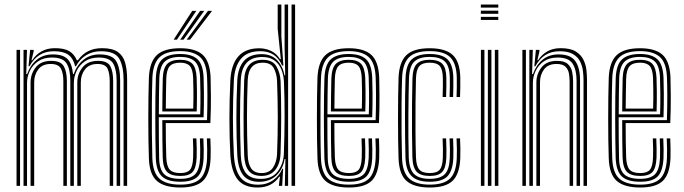

<svg xmlns="http://www.w3.org/2000/svg" viewBox="-20 -820 3018 847"><path d="M525.2 0V-466.8Q525.2 -526.8 506.4 -560.4Q487.5 -594 425.5 -594Q387.8 -594 359.5 -576.2Q331.2 -558.5 315.2 -527.8H311.5Q303 -563.2 281.1 -578.6Q259.2 -594 218 -594Q180.5 -594 153.9 -576.9Q127.2 -559.8 110.2 -527.8H105.8L113 -600H128.5V-593.2L118.8 -554H122Q138.5 -579.5 163.5 -593.5Q188.5 -607.5 222.5 -607.5Q262 -607.5 284.4 -595Q306.8 -582.5 319.2 -554H323.5Q361 -607.5 430 -607.5Q475.5 -607.5 499.4 -591Q523.2 -574.5 532 -543.6Q540.8 -512.8 540.8 -469.2V0ZM53 0V-600H68.5V0ZM83.8 0V-600H99L95.8 -493.2H99.8Q113.5 -532.8 142.2 -556.4Q171 -580 214 -580Q258 -579.8 277.9 -559.5Q297.8 -539.2 302 -493.2H305.2Q319 -532.5 348.4 -556.4Q377.8 -580.2 420.8 -580Q474.8 -579.5 492.4 -550.4Q510 -521.2 510 -465.8V0H494.5V-464Q494.5 -513.2 479.2 -539.8Q464 -566.2 415.8 -566.2Q379 -566.2 354.5 -549.4Q330 -532.5 317.9 -506.9Q305.8 -481.2 305.8 -454.8V0H290.2V-464Q290.2 -513.2 274 -539.8Q257.8 -566.2 209 -566.2Q172.2 -566.2 147.9 -549.4Q123.5 -532.5 111.4 -506.9Q99.2 -481.2 99.2 -454.8V0ZM114.8 0V-456Q114.8 -493.5 137.4 -522.5Q160 -551.5 205.8 -551.5Q247.8 -551.5 261.4 -527.8Q275 -504 275 -461.5V0H259.5V-460.8Q259.5 -497.8 248.5 -517.8Q237.5 -537.8 203.8 -537.8Q167 -537.8 148.9 -514Q130.8 -490.2 130.8 -457.2V0ZM321 0V-456Q321 -493.5 343.9 -522.5Q366.8 -551.5 412.5 -551.5Q454.2 -551.5 466.8 -527.6Q479.2 -503.8 479.2 -461.5V0H464V-460.8Q464 -496.2 454.5 -517Q445 -537.8 410.2 -537.8Q373.5 -537.8 355 -514Q336.5 -490.2 336.5 -457.2V0Z M775.8 7.2Q705.8 7.2 672.5 -21.5Q639.2 -50.2 636.8 -121.2Q635.5 -155.8 634.9 -201.2Q634.2 -246.8 634.2 -296.1Q634.2 -345.5 634.9 -392.5Q635.5 -439.5 636.8 -477.2Q639.8 -546.5 671.9 -576.9Q704 -607.2 774.8 -607.2Q841.8 -607.2 873.8 -578.5Q905.8 -549.8 909 -479.5Q910 -451.2 910.4 -396.2Q910.8 -341.2 908 -277.2H711.2Q711.2 -195 713.5 -126.5Q714.8 -88 728.2 -72.2Q741.8 -56.5 775.8 -56.5Q806 -56.5 818.2 -71Q830.5 -85.5 832 -125Q833.5 -158 831 -209.5H846.5Q848.8 -157.5 847.5 -124.2Q845.5 -78.8 829.6 -61.2Q813.8 -43.8 775.8 -43.8Q734.2 -43.8 716.8 -62Q699.2 -80.2 697.8 -125Q696.8 -156 696.4 -203Q696 -250 696 -290H893.2Q895.2 -348.5 895 -400Q894.8 -451.5 893.5 -479.2Q890.8 -544.2 861.5 -569.4Q832.2 -594.5 774.8 -594.5Q710.8 -594.5 682.8 -566.5Q654.8 -538.5 652.2 -476.5Q650.5 -425.2 650 -360.5Q649.5 -295.8 650 -232.5Q650.5 -169.2 652 -122.5Q654.2 -58.2 683.4 -31.9Q712.5 -5.5 775.8 -5.5Q837.2 -5.5 863.9 -31.9Q890.5 -58.2 893.5 -122Q894.2 -138.8 894 -162Q893.8 -185.2 892.5 -209.5H908Q909 -187.8 909.4 -164Q909.8 -140.2 909 -121.2Q905.8 -51.5 875.2 -22.1Q844.8 7.2 775.8 7.2ZM775.8 -18.2Q719.5 -18.2 694.5 -41.8Q669.5 -65.2 667.2 -123Q666.2 -160 665.6 -206.4Q665 -252.8 665 -301.8Q665 -350.8 665.6 -395.9Q666.2 -441 667.5 -475.2Q669.8 -534.2 695.2 -558Q720.8 -581.8 774.8 -581.8Q825.2 -581.8 850.4 -559.4Q875.5 -537 878.2 -478.5Q879.2 -455.5 879.6 -408.4Q880 -361.2 878.2 -302.8H680.5Q680.5 -251.2 680.8 -211Q681 -170.8 682 -124.2Q682.8 -73.8 703.5 -52.4Q724.2 -31 775.8 -31Q820.5 -31 840.4 -50.9Q860.2 -70.8 862.8 -123Q864.2 -157.8 861.8 -209.5H877.2Q879.8 -158 878.2 -122.5Q875.5 -64.8 852.5 -41.5Q829.5 -18.2 775.8 -18.2ZM680.8 -315.5H863.2Q864.8 -366.5 864.2 -411.2Q863.8 -456 862.8 -478Q860.5 -529.8 839.2 -549.4Q818 -569 774.8 -569Q728.5 -569 706.6 -548.1Q684.8 -527.2 682.8 -474.5Q682 -448 681.4 -403.9Q680.8 -359.8 680.8 -315.5ZM696 -328.2Q696.2 -359.8 696.6 -398.2Q697 -436.8 698 -473.8Q699.8 -519.5 717.5 -537.9Q735.2 -556.2 774.8 -556.2Q812.5 -556.2 829 -538.4Q845.5 -520.5 847.5 -477Q848.2 -459 848.8 -419Q849.2 -379 847.8 -328.2ZM711.5 -341H832.5Q833.8 -385.2 833.2 -422.9Q832.8 -460.5 832 -476.5Q830.5 -514.2 817.4 -528.9Q804.2 -543.5 774.8 -543.5Q742.5 -543.5 728.6 -527.9Q714.8 -512.2 713.5 -473Q712.8 -443.8 712.2 -411.2Q711.8 -378.8 711.5 -341ZM746 -645 828 -772H846L760.5 -645ZM803.5 -645 897.5 -772H915.5L818.5 -645ZM774.8 -645 862.8 -772H880.8L789.5 -645Z M1281.8 0H1266.2V-800H1281.8ZM1251 0H1236.5L1239.2 -118.2L1235.5 -118.5Q1228.2 -73.8 1198.9 -45.9Q1169.5 -18 1123 -18Q1076.8 -18 1053.6 -46.1Q1030.5 -74.2 1026.8 -135Q1023 -212 1022.8 -294.1Q1022.5 -376.2 1026.8 -466Q1029.8 -521.2 1056.1 -551.2Q1082.5 -581.2 1134.2 -581.2Q1177 -581.2 1202.5 -554.4Q1228 -527.5 1234.8 -487.8H1238.2L1235.5 -611.5V-800H1251ZM1116 7.2Q1057.5 7.2 1029.1 -27.4Q1000.8 -62 996.2 -135Q988 -291 996.2 -466.2Q1004.2 -607 1123.2 -607Q1152.5 -607 1176.6 -595Q1200.8 -583 1215 -559.2H1218.8L1205 -692.5V-800H1221.2V-659.2L1230.2 -530.8H1224.5Q1197.8 -594.2 1128.5 -594.2Q1071.5 -594.2 1043.2 -560.9Q1015 -527.5 1011.8 -466.5Q1007.5 -382.5 1007.5 -301.2Q1007.5 -220 1011.8 -135.2Q1015.5 -70.8 1040.2 -38Q1065 -5.2 1119 -5.2Q1156.5 -5.2 1184.5 -24.9Q1212.5 -44.5 1225.5 -75.5H1229L1224.8 0H1210.5L1210.8 -6.8L1215 -40.5H1211.8Q1180 7.2 1116 7.2ZM1130 -30.8Q1181 -30.8 1205.6 -64.2Q1230.2 -97.8 1232.2 -140Q1235.2 -223.2 1235.5 -304.6Q1235.8 -386 1232.5 -462.2Q1231 -489.2 1221.2 -513.5Q1211.5 -537.8 1191 -553.1Q1170.5 -568.5 1136.8 -568.5Q1046.5 -568.5 1042.2 -466Q1038.8 -376.5 1038.9 -300.2Q1039 -224 1042.2 -135Q1044.2 -83.5 1064.4 -57.1Q1084.5 -30.8 1130 -30.8ZM1133.8 -44Q1094.8 -44 1076.9 -66.9Q1059 -89.8 1057.2 -135.2Q1054.2 -221.5 1054.4 -303.5Q1054.5 -385.5 1057.2 -465.8Q1060.5 -556.2 1139 -556.2Q1182.5 -556.2 1199.2 -527.5Q1216 -498.8 1217.8 -462.8Q1220.5 -384.5 1220.5 -304.4Q1220.5 -224.2 1217.5 -140Q1216 -99 1195.1 -71.5Q1174.2 -44 1133.8 -44ZM1133.8 -56.5Q1168.5 -56.5 1184.5 -80.8Q1200.5 -105 1202.2 -140Q1205.5 -221.8 1205.4 -303.8Q1205.2 -385.8 1202.2 -462.5Q1201 -494.5 1187.9 -519Q1174.8 -543.5 1139 -543.5Q1075.8 -543.5 1072.8 -466Q1069.5 -383.2 1069.5 -303.5Q1069.5 -223.8 1072.8 -135.2Q1074.2 -96.2 1088.5 -76.4Q1102.8 -56.5 1133.8 -56.5Z M1519.5 7.2Q1449.5 7.2 1416.2 -21.5Q1383 -50.2 1380.5 -121.2Q1379.2 -155.8 1378.6 -201.2Q1378 -246.8 1378 -296.1Q1378 -345.5 1378.6 -392.5Q1379.2 -439.5 1380.5 -477.2Q1383.5 -546.5 1415.6 -576.9Q1447.8 -607.2 1518.5 -607.2Q1585.5 -607.2 1617.5 -578.5Q1649.5 -549.8 1652.8 -479.5Q1653.8 -451.2 1654.1 -396.2Q1654.5 -341.2 1651.8 -277.2H1455Q1455 -195 1457.2 -126.5Q1458.5 -88 1472 -72.2Q1485.5 -56.5 1519.5 -56.5Q1549.8 -56.5 1562 -71Q1574.2 -85.5 1575.8 -125Q1577.2 -158 1574.8 -209.5H1590.2Q1592.5 -157.5 1591.2 -124.2Q1589.2 -78.8 1573.4 -61.2Q1557.5 -43.8 1519.5 -43.8Q1478 -43.8 1460.5 -62Q1443 -80.2 1441.5 -125Q1440.5 -156 1440.1 -203Q1439.8 -250 1439.8 -290H1637Q1639 -348.5 1638.8 -400Q1638.5 -451.5 1637.2 -479.2Q1634.5 -544.2 1605.2 -569.4Q1576 -594.5 1518.5 -594.5Q1454.5 -594.5 1426.5 -566.5Q1398.5 -538.5 1396 -476.5Q1394.2 -425.2 1393.8 -360.5Q1393.2 -295.8 1393.8 -232.5Q1394.2 -169.2 1395.8 -122.5Q1398 -58.2 1427.1 -31.9Q1456.2 -5.5 1519.5 -5.5Q1581 -5.5 1607.6 -31.9Q1634.2 -58.2 1637.2 -122Q1638 -138.8 1637.8 -162Q1637.5 -185.2 1636.2 -209.5H1651.8Q1652.8 -187.8 1653.1 -164Q1653.5 -140.2 1652.8 -121.2Q1649.5 -51.5 1619 -22.1Q1588.5 7.2 1519.5 7.2ZM1519.5 -18.2Q1463.2 -18.2 1438.2 -41.8Q1413.2 -65.2 1411 -123Q1410 -160 1409.4 -206.4Q1408.8 -252.8 1408.8 -301.8Q1408.8 -350.8 1409.4 -395.9Q1410 -441 1411.2 -475.2Q1413.5 -534.2 1439 -558Q1464.5 -581.8 1518.5 -581.8Q1569 -581.8 1594.1 -559.4Q1619.2 -537 1622 -478.5Q1623 -455.5 1623.4 -408.4Q1623.8 -361.2 1622 -302.8H1424.2Q1424.2 -251.2 1424.5 -211Q1424.8 -170.8 1425.8 -124.2Q1426.5 -73.8 1447.2 -52.4Q1468 -31 1519.5 -31Q1564.2 -31 1584.1 -50.9Q1604 -70.8 1606.5 -123Q1608 -157.8 1605.5 -209.5H1621Q1623.5 -158 1622 -122.5Q1619.2 -64.8 1596.2 -41.5Q1573.2 -18.2 1519.5 -18.2ZM1424.5 -315.5H1607Q1608.5 -366.5 1608 -411.2Q1607.5 -456 1606.5 -478Q1604.2 -529.8 1583 -549.4Q1561.8 -569 1518.5 -569Q1472.2 -569 1450.4 -548.1Q1428.5 -527.2 1426.5 -474.5Q1425.8 -448 1425.1 -403.9Q1424.5 -359.8 1424.5 -315.5ZM1439.8 -328.2Q1440 -359.8 1440.4 -398.2Q1440.8 -436.8 1441.8 -473.8Q1443.5 -519.5 1461.2 -537.9Q1479 -556.2 1518.5 -556.2Q1556.2 -556.2 1572.8 -538.4Q1589.2 -520.5 1591.2 -477Q1592 -459 1592.5 -419Q1593 -379 1591.5 -328.2ZM1455.2 -341H1576.2Q1577.5 -385.2 1577 -422.9Q1576.5 -460.5 1575.8 -476.5Q1574.2 -514.2 1561.1 -528.9Q1548 -543.5 1518.5 -543.5Q1486.2 -543.5 1472.4 -527.9Q1458.5 -512.2 1457.2 -473Q1456.5 -443.8 1456 -411.2Q1455.5 -378.8 1455.2 -341Z M1876 7.2Q1807.2 7.2 1774 -21.4Q1740.8 -50 1738.2 -121.2Q1737 -155.8 1736.4 -201.2Q1735.8 -246.8 1735.8 -296.1Q1735.8 -345.5 1736.4 -392.5Q1737 -439.5 1738.2 -477.2Q1741.2 -546.8 1773 -577Q1804.8 -607.2 1875.2 -607.2Q1943.8 -607.2 1976.1 -578.4Q2008.5 -549.5 2010.5 -480Q2010.8 -462 2010.6 -438.1Q2010.5 -414.2 2009.5 -392.2H1994Q1995 -412.5 1995.2 -436Q1995.5 -459.5 1995 -479.5Q1993.2 -541.2 1965.6 -567.9Q1938 -594.5 1875.2 -594.5Q1811.5 -594.5 1783.9 -566.8Q1756.2 -539 1753.8 -476.5Q1752 -425.2 1751.5 -360.6Q1751 -296 1751.5 -232.8Q1752 -169.5 1753.5 -122.5Q1755.8 -59.2 1784.9 -32.4Q1814 -5.5 1876 -5.5Q1937.8 -5.5 1965.1 -32.2Q1992.5 -59 1995 -121.8Q1995.8 -140.8 1995.6 -160.9Q1995.5 -181 1994 -209.5H2009.5Q2010.5 -186.5 2010.9 -166Q2011.2 -145.5 2010.5 -121.2Q2007.5 -52.5 1976.8 -22.6Q1946 7.2 1876 7.2ZM1876 -18.2Q1821.2 -18.2 1796 -43Q1770.8 -67.8 1768.8 -123Q1767.8 -160 1767.2 -206.5Q1766.8 -253 1766.6 -302Q1766.5 -351 1767.1 -396.1Q1767.8 -441.2 1769 -475.5Q1771.2 -535.5 1797 -558.6Q1822.8 -581.8 1875.2 -581.8Q1929.2 -581.8 1953.8 -558.5Q1978.2 -535.2 1979.8 -478.8Q1980 -461.2 1979.9 -438.9Q1979.8 -416.5 1978.8 -392.2H1963.2Q1964.5 -417.5 1964.5 -440.1Q1964.5 -462.8 1964.2 -478.5Q1963.2 -529.5 1941.9 -549.2Q1920.5 -569 1875.2 -569Q1830.5 -569 1808.4 -548.9Q1786.2 -528.8 1784.2 -474.5Q1783.2 -447 1782.6 -404.5Q1782 -362 1781.6 -312.8Q1781.2 -263.5 1781.6 -214.9Q1782 -166.2 1783.2 -126.2Q1785.2 -72.8 1807.1 -51.9Q1829 -31 1876 -31Q1921.2 -31 1941.8 -51.2Q1962.2 -71.5 1964.2 -122.5Q1965 -140.2 1964.9 -160.2Q1964.8 -180.2 1963.2 -209.5H1978.8Q1980.2 -178.8 1980.2 -159.6Q1980.2 -140.5 1979.8 -122.2Q1977 -65.8 1953.6 -42Q1930.2 -18.2 1876 -18.2ZM1876 -43.8Q1836.5 -43.8 1818.6 -61.8Q1800.8 -79.8 1799.2 -126.8Q1798 -173.8 1797.5 -236.1Q1797 -298.5 1797.6 -361.5Q1798.2 -424.5 1799.5 -473.8Q1801.2 -521 1819.2 -538.6Q1837.2 -556.2 1875.2 -556.2Q1914.2 -556.2 1931.2 -538.6Q1948.2 -521 1949 -477.2Q1949.2 -460.8 1949.2 -439.8Q1949.2 -418.8 1948 -392.2H1932.5Q1933.8 -419 1933.8 -440.1Q1933.8 -461.2 1933.5 -476.8Q1933 -513 1920.4 -528.2Q1907.8 -543.5 1875.2 -543.5Q1843.5 -543.5 1829.9 -528.2Q1816.2 -513 1815 -473Q1813.8 -428.8 1813.1 -368.2Q1812.5 -307.8 1812.9 -244.1Q1813.2 -180.5 1815 -126.5Q1816.2 -88 1829.6 -72.2Q1843 -56.5 1876 -56.5Q1908 -56.5 1920.2 -71.9Q1932.5 -87.2 1933.5 -124.5Q1934 -143 1934 -161.2Q1934 -179.5 1932.5 -209.5H1948Q1949.2 -181 1949.4 -160.5Q1949.5 -140 1949 -124Q1947.2 -79.8 1931 -61.8Q1914.8 -43.8 1876 -43.8Z M2101.2 -786.5V-800H2178.2V-786.5ZM2101.2 -759.2V-772.8H2178.2V-759.2ZM2101.2 -732V-745.5H2178.2V-732ZM2163 0V-600H2178.5V0ZM2101.5 0V-600H2117V0ZM2132.2 0V-600H2147.8V0Z M2554.2 0V-466.8Q2554.2 -486.2 2551.4 -508.2Q2548.5 -530.2 2538.5 -549.8Q2528.5 -569.2 2507.2 -581.6Q2486 -594 2449.2 -594Q2411.8 -594 2385.2 -576.9Q2358.8 -559.8 2341.8 -527.8H2337.2L2344 -600H2359.5L2359.8 -593.5L2350.5 -554H2353.5Q2370 -579.5 2394.8 -593.5Q2419.5 -607.5 2453.5 -607.5Q2496.2 -607.5 2520 -592.8Q2543.8 -578 2554.2 -555.6Q2564.8 -533.2 2567.1 -509.9Q2569.5 -486.5 2569.5 -469.2V0ZM2284.5 0V-600H2300V0ZM2315.2 0V-600H2330.5L2327.2 -493.2H2331.2Q2345 -532.8 2373.6 -556.5Q2402.2 -580.2 2445.2 -580Q2497.2 -579.8 2518 -550.5Q2538.8 -521.2 2538.8 -465.8V0H2523.5V-464Q2523.5 -511.5 2506.2 -538.9Q2489 -566.2 2440 -566.2Q2403.2 -566.2 2379 -549.4Q2354.8 -532.5 2342.8 -506.9Q2330.8 -481.2 2330.8 -454.8V0ZM2346.2 0V-456Q2346.2 -493.5 2368.8 -522.5Q2391.2 -551.5 2436.8 -551.5Q2470 -551.5 2485 -537.4Q2500 -523.2 2504.1 -502.5Q2508.2 -481.8 2508.2 -461.5V0H2492.8V-460.8Q2492.8 -477.5 2489.9 -495.4Q2487 -513.2 2474.9 -525.5Q2462.8 -537.8 2434.8 -537.8Q2398 -537.8 2380.1 -514Q2362.2 -490.2 2362.2 -457.2V0Z M2804.5 7.2Q2734.5 7.2 2701.2 -21.5Q2668 -50.2 2665.5 -121.2Q2664.2 -155.8 2663.6 -201.2Q2663 -246.8 2663 -296.1Q2663 -345.5 2663.6 -392.5Q2664.2 -439.5 2665.5 -477.2Q2668.5 -546.5 2700.6 -576.9Q2732.8 -607.2 2803.5 -607.2Q2870.5 -607.2 2902.5 -578.5Q2934.5 -549.8 2937.8 -479.5Q2938.8 -451.2 2939.1 -396.2Q2939.5 -341.2 2936.8 -277.2H2740Q2740 -195 2742.2 -126.5Q2743.5 -88 2757 -72.2Q2770.5 -56.5 2804.5 -56.5Q2834.8 -56.5 2847 -71Q2859.2 -85.5 2860.8 -125Q2862.2 -158 2859.8 -209.5H2875.2Q2877.5 -157.5 2876.2 -124.2Q2874.2 -78.8 2858.4 -61.2Q2842.5 -43.8 2804.5 -43.8Q2763 -43.8 2745.5 -62Q2728 -80.2 2726.5 -125Q2725.5 -156 2725.1 -203Q2724.8 -250 2724.8 -290H2922Q2924 -348.5 2923.8 -400Q2923.5 -451.5 2922.2 -479.2Q2919.5 -544.2 2890.2 -569.4Q2861 -594.5 2803.5 -594.5Q2739.5 -594.5 2711.5 -566.5Q2683.5 -538.5 2681 -476.5Q2679.2 -425.2 2678.8 -360.5Q2678.2 -295.8 2678.8 -232.5Q2679.2 -169.2 2680.8 -122.5Q2683 -58.2 2712.1 -31.9Q2741.2 -5.5 2804.5 -5.5Q2866 -5.5 2892.6 -31.9Q2919.2 -58.2 2922.2 -122Q2923 -138.8 2922.8 -162Q2922.5 -185.2 2921.2 -209.5H2936.8Q2937.8 -187.8 2938.1 -164Q2938.5 -140.2 2937.8 -121.2Q2934.5 -51.5 2904 -22.1Q2873.5 7.2 2804.5 7.2ZM2804.5 -18.2Q2748.2 -18.2 2723.2 -41.8Q2698.2 -65.2 2696 -123Q2695 -160 2694.4 -206.4Q2693.8 -252.8 2693.8 -301.8Q2693.8 -350.8 2694.4 -395.9Q2695 -441 2696.2 -475.2Q2698.5 -534.2 2724 -558Q2749.5 -581.8 2803.5 -581.8Q2854 -581.8 2879.1 -559.4Q2904.2 -537 2907 -478.5Q2908 -455.5 2908.4 -408.4Q2908.8 -361.2 2907 -302.8H2709.2Q2709.2 -251.2 2709.5 -211Q2709.8 -170.8 2710.8 -124.2Q2711.5 -73.8 2732.2 -52.4Q2753 -31 2804.5 -31Q2849.2 -31 2869.1 -50.9Q2889 -70.8 2891.5 -123Q2893 -157.8 2890.5 -209.5H2906Q2908.5 -158 2907 -122.5Q2904.2 -64.8 2881.2 -41.5Q2858.2 -18.2 2804.5 -18.2ZM2709.5 -315.5H2892Q2893.5 -366.5 2893 -411.2Q2892.5 -456 2891.5 -478Q2889.2 -529.8 2868 -549.4Q2846.8 -569 2803.5 -569Q2757.2 -569 2735.4 -548.1Q2713.5 -527.2 2711.5 -474.5Q2710.8 -448 2710.1 -403.9Q2709.5 -359.8 2709.5 -315.5ZM2724.8 -328.2Q2725 -359.8 2725.4 -398.2Q2725.8 -436.8 2726.8 -473.8Q2728.5 -519.5 2746.2 -537.9Q2764 -556.2 2803.5 -556.2Q2841.2 -556.2 2857.8 -538.4Q2874.2 -520.5 2876.2 -477Q2877 -459 2877.5 -419Q2878 -379 2876.5 -328.2ZM2740.2 -341H2861.2Q2862.5 -385.2 2862 -422.9Q2861.5 -460.5 2860.8 -476.5Q2859.2 -514.2 2846.1 -528.9Q2833 -543.5 2803.5 -543.5Q2771.2 -543.5 2757.4 -527.9Q2743.5 -512.2 2742.2 -473Q2741.5 -443.8 2741 -411.2Q2740.5 -378.8 2740.2 -341Z"/></svg>

Font: Big Shoulders Inline Display Medium
Style: Regular
Weight: 500
Designer: Patric King
Foundry: XO Type Co
Version: Version 1.000